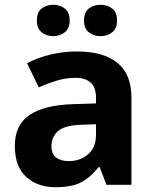

<svg xmlns="http://www.w3.org/2000/svg" viewBox="-20 -772 644 802"><path d="M302 -557Q412 -557 470.5 -509.5Q529 -462 529 -364V0H425L396 -74H392Q357 -30 318 -10Q279 10 211 10Q138 10 90 -32.5Q42 -75 42 -163Q42 -250 103 -291.5Q164 -333 286 -337L381 -340V-364Q381 -407 358.5 -427Q336 -447 296 -447Q256 -447 218 -435.5Q180 -424 142 -407L93 -508Q137 -531 190.5 -544Q244 -557 302 -557ZM381 -253 323 -251Q251 -249 223 -225Q195 -201 195 -162Q195 -128 215 -113.5Q235 -99 267 -99Q315 -99 348 -127.5Q381 -156 381 -208ZM134 -686Q134 -721 154 -736.5Q174 -752 202 -752Q230 -752 250.5 -736.5Q271 -721 271 -686Q271 -653 250.5 -637Q230 -621 202 -621Q174 -621 154 -637Q134 -653 134 -686ZM331 -686Q331 -721 351 -736.5Q371 -752 400 -752Q428 -752 448.5 -736.5Q469 -721 469 -686Q469 -653 448.5 -637Q428 -621 400 -621Q371 -621 351 -637Q331 -653 331 -686Z"/></svg>

Font: Noto Sans IKEA
Style: Bold
Weight: 600
Designer: Monotype Design Team
Foundry: Monotype Imaging Inc.
Version: Version 2.001